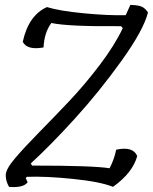

<svg xmlns="http://www.w3.org/2000/svg" viewBox="-20 -764 625 785"><path d="M90 -41 85 -36 93 -19Q76 5 17 0Q3 -24 3.5 -48.5Q4 -73 42 -117.5Q80 -162 139.5 -222.5Q199 -283 262.5 -350Q326 -417 387.5 -498Q449 -579 482 -649L475 -657Q260 -655 190 -670Q161 -631 158 -570Q91 -558 73 -593Q97 -702 172 -735Q224 -719 324.5 -709.5Q425 -700 494 -702L513 -744Q547 -743 561 -736Q575 -729 585 -713Q567 -641 476.5 -515Q386 -389 286 -279Q186 -169 106 -96L111 -87Q363 -87 428 -76Q447 -112 455 -152Q524 -167 541 -126Q523 -58 442 0Q391 -21 278.5 -32.5Q166 -44 90 -41Z"/></svg>

Font: Tillana
Style: Regular
Weight: 400
Designer: Lipi Raval (Devanagari, Latin), Jonny Pinhorn (Latin)
Foundry: Indian Type Foundry
Version: Version 2.002;PS 1.0;hotconv 1.0.79;makeotf.lib2.5.61930; tt